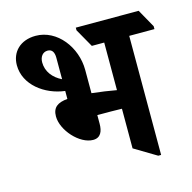

<svg xmlns="http://www.w3.org/2000/svg" viewBox="-97 -733 838 838"><g transform="rotate(-15 322.0 -314.0)"><path d="M261 -132C295 -132 306 -159 306 -193V-232C308 -232 311 -232 314 -232C350 -232 386 -232 417 -231V-52L517 8H530V-530H644V-543L598 -625H314V-613L361 -530H417V-315C384 -321 344 -327 306 -331V-436C306 -539 232 -636 135 -636C65 -636 23 -592 23 -533C23 -444 108 -381 198 -370V-334C154 -330 130 -314 130 -273C130 -210 200 -132 261 -132ZM133 -516C133 -542 147 -560 169 -560C189 -560 198 -545 198 -520V-423C159 -442 133 -475 133 -516Z"/></g></svg>

Font: Noto Serif Devanagari Condensed
Style: Bold
Weight: 700
Width: 3
Designer: Universal Thirst, Indian Type Foundry and the Monotype Design Team
Foundry: Monotype Imaging Inc.
Version: Version 2.004